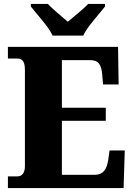

<svg xmlns="http://www.w3.org/2000/svg" viewBox="-20 -951 674 971"><path d="M246 -771H401C421 -816 482 -880 511 -918V-931H426C406 -909 351 -865 323 -841C295 -865 242 -909 222 -931H136V-918C165 -880 226 -816 246 -771ZM20 0H605L611 -190H534L527 -140C520 -96 502 -67 461 -67H293V-340H515V-406H293V-647H434C478 -647 492 -626 497 -574L501 -524H580L577 -714H20V-655H66C86 -655 106 -648 106 -599V-110C106 -79 93 -59 68 -59H20Z"/></svg>

Font: Noto Serif Bengali SemiCondensed Black
Style: Regular
Weight: 900
Width: 4
Designer: Juan Bruce, Universal Thirst, Indian Type Foundry and the Monotype Design Team.
Foundry: Monotype Imaging Inc.
Version: Version 2.003